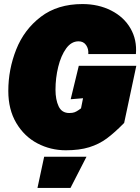

<svg xmlns="http://www.w3.org/2000/svg" viewBox="-20 -730 693 948"><path d="M21 -281Q21 -387 60 -485.5Q99 -584 181.5 -647Q264 -710 387 -710Q466 -710 529 -678Q592 -646 624.5 -589.5Q657 -533 651 -463H416Q418 -489 405 -507.5Q392 -526 368 -526Q332 -526 306.5 -490.5Q281 -455 267.5 -400Q254 -345 254 -287Q254 -238 269.5 -205Q285 -172 322 -172Q338 -172 347.5 -175.5Q357 -179 366.5 -185.5Q376 -192 380 -195L390 -245L329 -240L369 -405H653L593 -123Q546 -75 507.5 -46.5Q469 -18 420.5 -3Q372 12 305 12Q230 12 165 -22Q100 -56 60.5 -122.5Q21 -189 21 -281ZM198 44H407L328 198H165Z"/></svg>

Font: Azeret Mono Black
Style: Italic
Weight: 900
Italic angle: -12°
Designer: Martin Vácha
Foundry: Displaay
Version: Version 1.000; Glyphs 3.0.3, build 3074